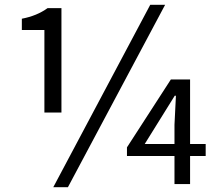

<svg xmlns="http://www.w3.org/2000/svg" viewBox="-20 -767 912 800"><path d="M165 -298V-642H71V-689Q134 -701 178 -733H236V-298ZM668 -747 263 13H202L606 -747ZM707 -167V-247L713 -368H708L583 -167ZM837 -117H772V0H707V-117H509V-153L692 -436H772V-167H837Z"/></svg>

Font: KaiGen Gothic CN Regular
Style: Regular
Weight: 400
Designer: Ryoko NISHIZUKA  (kana & ideographs); Paul D. Hunt (Latin, Greek & Cyrillic); Wenlong ZHANG  (bopomofo); Sandoll Communi
Foundry: Adobe Systems Incorporated
Version: Version 1.002.20150501